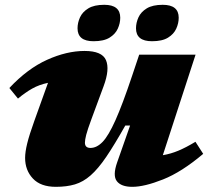

<svg xmlns="http://www.w3.org/2000/svg" viewBox="-20 -744 846 780"><path d="M456 -84.5 508.5 -234H489Q445 -156 411.8 -107Q378.5 -58 348.2 -31.5Q318 -5 284.5 5Q251 15 207 15Q145 15 113.5 -18.8Q82 -52.5 82 -102.5Q82 -126.5 90.5 -161.2Q99 -196 119.5 -253L175 -407.5Q139 -400 111 -384.2Q83 -368.5 53 -343.5L18 -386.5Q91.5 -465 171.2 -501Q251 -537 323.5 -537Q394.5 -537 410.5 -499.8Q426.5 -462.5 401 -394L352 -261.5Q335.5 -217 330.2 -196.2Q325 -175.5 325 -164.5Q325 -143 347.5 -143Q373 -143 396.8 -167.5Q420.5 -192 449 -255.5Q477.5 -319 516.5 -435.5L545.5 -522H774.5L641.5 -113.5Q674 -119 705 -132Q736 -145 774 -168L805.5 -119Q718 -45 642.2 -15Q566.5 15 517.5 15Q472.5 15 454.8 -7.8Q437 -30.5 456 -84.5ZM360 -576.5Q295 -576.5 295 -629Q295 -651.5 305 -673.5Q315 -695.5 338.8 -710Q362.5 -724.5 403.5 -724.5Q468.5 -724.5 468.5 -672Q468.5 -649.5 458.5 -627.5Q448.5 -605.5 425 -591Q401.5 -576.5 360 -576.5ZM597.5 -576.5Q532.5 -576.5 532.5 -629Q532.5 -651.5 542.5 -673.5Q552.5 -695.5 576.2 -710Q600 -724.5 641 -724.5Q706 -724.5 706 -672Q706 -649.5 696 -627.5Q686 -605.5 662.5 -591Q639 -576.5 597.5 -576.5Z"/></svg>

Font: Newsreader Caption ExtraBold
Style: Italic
Weight: 800
Italic angle: -17°
Designer: Hugues Gentile
Foundry: Production Type
Version: Version 1.001